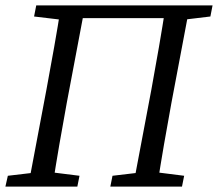

<svg xmlns="http://www.w3.org/2000/svg" viewBox="-22 -690 806 710"><path d="M-2 0H264L272 -40L152 -55H134L7 -40L-2 0ZM82 0H172C188 -103 206 -207 225 -310L293 -670H204C188 -567 169 -463 150 -360L82 0ZM104 -629 230 -614 241 -670H112L104 -629ZM234 -623H631L639 -670H243L234 -623ZM386 0H651L659 -40L540 -55H521L394 -40L386 0ZM470 0H559C575 -103 593 -207 612 -310L680 -670H591C575 -567 557 -463 538 -360L470 0ZM631 -614 756 -629 764 -670H641L631 -614Z"/></svg>

Font: Source Serif 4 Variable
Style: Italic
Weight: 400
Italic angle: -12°
Designer: Frank Grießhammer
Foundry: Adobe Systems Incorporated
Version: Version 4.004;hotconv 1.0.116;makeotfexe 2.5.65601